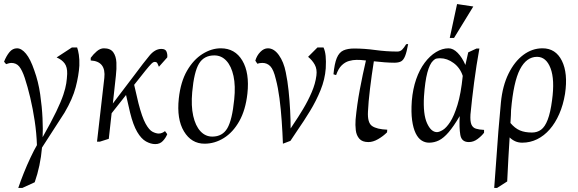

<svg xmlns="http://www.w3.org/2000/svg" viewBox="-24 -698 2848 946"><path d="M66 228Q77 195 93 155Q109 115 126.5 78Q144 41 158 17Q156 -42 147 -102Q138 -162 125 -217Q112 -272 98 -314Q85 -353 70.5 -370.5Q56 -388 31 -388Q23 -388 6 -382L-4 -394Q7 -422 22.5 -441Q38 -460 60 -460Q82 -460 104 -433.5Q126 -407 145 -351Q165 -296 174 -233.5Q183 -171 185.5 -115Q188 -59 186 -22Q229 -98 253 -148Q277 -198 288 -231Q299 -264 302.5 -287.5Q306 -311 307 -334Q308 -367 294.5 -385.5Q281 -404 255 -415L330 -464H356Q361 -451 364.5 -428Q368 -405 367 -375Q364 -326 349 -268.5Q334 -211 294 -143L183 29Q179 75 170 117.5Q161 160 147 200L86 228Z M454 0 490 -314Q499 -396 423 -400V-413Q436 -431 453 -445.5Q470 -460 488 -460Q520 -460 534 -440.5Q548 -421 549.5 -390Q551 -359 547 -325L532 -188L639 -329Q685 -391 712.5 -424Q740 -457 771 -457Q792 -457 797 -442.5Q802 -428 800 -415L759 -369Q755 -379 751.5 -386Q748 -393 738 -393Q731 -393 721.5 -383.5Q712 -374 692.5 -350Q673 -326 637 -280L658 -190Q676 -120 693.5 -88.5Q711 -57 728 -48.5Q745 -40 758 -40Q767 -40 775 -43.5Q783 -47 789 -52L800 -37Q793 -19 778.5 -3.5Q764 12 741 12Q719 12 695.5 -1Q672 -14 652 -48Q632 -82 617 -143L597 -230L526 -140L512 -14L468 0Z M984 10Q919 10 882.5 -50.5Q846 -111 857 -213Q866 -295 897.5 -349.5Q929 -404 973.5 -432Q1018 -460 1064 -460Q1134 -460 1170 -399.5Q1206 -339 1195 -237Q1186 -156 1155 -101Q1124 -46 1079 -18Q1034 10 984 10ZM1022 -25Q1072 -25 1096 -66Q1120 -107 1130 -208Q1137 -275 1126.5 -323.5Q1116 -372 1091.5 -398.5Q1067 -425 1032 -425Q981 -425 956.5 -384.5Q932 -344 923 -244Q917 -176 928 -127Q939 -78 963.5 -51.5Q988 -25 1022 -25Z M1370 10Q1368 -44 1364 -102Q1360 -160 1353 -213.5Q1346 -267 1335 -308Q1324 -355 1308 -371.5Q1292 -388 1269 -388Q1262 -388 1255.5 -387Q1249 -386 1244 -384L1234 -399Q1241 -424 1258.5 -442Q1276 -460 1296 -460Q1326 -460 1350 -426.5Q1374 -393 1384 -342Q1393 -299 1398 -250.5Q1403 -202 1405.5 -154.5Q1408 -107 1408 -65L1419 -82Q1445 -120 1469.5 -161Q1494 -202 1512 -244Q1530 -286 1535 -326Q1539 -357 1527 -379Q1515 -401 1494 -418L1540 -464H1570Q1578 -447 1580.5 -422Q1583 -397 1581 -361Q1577 -307 1555.5 -254Q1534 -201 1503.5 -151Q1473 -101 1441 -55L1407 -4Z M1791 2Q1761 2 1746.5 -14.5Q1732 -31 1729 -56.5Q1726 -82 1728 -109Q1735 -183 1749 -257.5Q1763 -332 1779 -400Q1765 -402 1753 -402.5Q1741 -403 1733 -403Q1715 -403 1695.5 -397.5Q1676 -392 1659.5 -376Q1643 -360 1632 -328L1619 -332Q1624 -385 1635.5 -412.5Q1647 -440 1668 -449.5Q1689 -459 1721 -459Q1771 -459 1825.5 -451.5Q1880 -444 1934 -444Q1948 -444 1957.5 -453.5Q1967 -463 1977 -480L1987 -481Q1980 -442 1972 -422Q1964 -402 1952 -395.5Q1940 -389 1919 -389Q1898 -389 1871 -391Q1844 -393 1818 -396Q1807 -327 1799 -260.5Q1791 -194 1789 -148Q1786 -93 1809.5 -77Q1833 -61 1884 -59L1883 -46Q1864 -27 1839 -12.5Q1814 2 1791 2Z M2090 5Q2070 5 2053 -6Q2036 -17 2024 -41.5Q2012 -66 2006.5 -105.5Q2001 -145 2005 -201Q2010 -260 2026.5 -307.5Q2043 -355 2068.5 -389Q2094 -423 2124.5 -441.5Q2155 -460 2186 -460Q2209 -460 2231 -437.5Q2253 -415 2269 -378L2283 -440L2324 -459H2338Q2323 -376 2312 -292Q2301 -208 2294 -134Q2292 -101 2298.5 -85Q2305 -69 2321 -64Q2337 -59 2361 -58V-44Q2349 -28 2329 -13Q2309 2 2286 2Q2250 2 2244 -33.5Q2238 -69 2241 -126Q2211 -75 2186.5 -46.5Q2162 -18 2139 -6.5Q2116 5 2090 5ZM2129 -47Q2140 -47 2157.5 -57.5Q2175 -68 2194 -97Q2213 -126 2230 -181Q2247 -236 2256 -324Q2243 -364 2211 -387.5Q2179 -411 2145 -411Q2135 -411 2127 -409.5Q2119 -408 2110 -399Q2093 -383 2081.5 -340Q2070 -297 2065 -223Q2060 -135 2080 -91Q2100 -47 2129 -47ZM2192 -511 2228 -678 2308 -666 2213 -511Z M2411 228Q2417 154 2421.5 85.5Q2426 17 2431.5 -51.5Q2437 -120 2444 -193Q2452 -275 2481.5 -335Q2511 -395 2554.5 -427.5Q2598 -460 2649 -460Q2714 -460 2744.5 -398.5Q2775 -337 2760 -236Q2751 -181 2731.5 -136.5Q2712 -92 2684.5 -60.5Q2657 -29 2622.5 -12Q2588 5 2549 5Q2530 5 2514.5 -2Q2499 -9 2487 -21Q2484 23 2481 78.5Q2478 134 2475 196L2425 228ZM2597 -45Q2623 -45 2642 -59Q2661 -73 2674.5 -108Q2688 -143 2696 -204Q2710 -306 2688.5 -362Q2667 -418 2622 -418Q2570 -418 2538 -356.5Q2506 -295 2494 -155Q2494 -137 2491 -92Q2513 -66 2537.5 -55.5Q2562 -45 2597 -45Z"/></svg>

Font: Ancizar Serif Light
Style: Italic
Weight: 300
Italic angle: -4°
Designer: Cesar Puertas, Viviana Monsalve, Julian Moncada, Julian Prieto, Jose Castro, Felipe Aragon, Mariel Hernandez, Sara Alarc
Version: Version 8.100